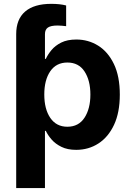

<svg xmlns="http://www.w3.org/2000/svg" viewBox="-20 -754 670 978"><path d="M62.5 204.1V-580.1Q62.5 -656.2 108.2 -695.3Q153.8 -734.4 241.2 -734.4Q285.6 -734.4 316.9 -726.1V-620.6Q305.7 -622.1 294.7 -623Q283.7 -624 273.4 -624Q239.3 -624 224.1 -613.8Q209 -603.5 209 -580.1V-454.1H213.4Q223.1 -475.6 241.9 -498.5Q260.7 -521.5 291.7 -537.1Q322.8 -552.7 369.1 -552.7Q429.7 -552.7 480 -521.5Q530.3 -490.2 560.3 -427.7Q590.3 -365.2 590.3 -272Q590.3 -181.2 561 -118.4Q531.7 -55.7 481.4 -23.2Q431.2 9.3 368.2 9.3Q323.7 9.3 293 -5.9Q262.2 -21 242.9 -43.2Q223.6 -65.4 213.4 -87.4H209V204.1ZM323.2 -108.4Q380.4 -108.4 410.4 -154.3Q440.4 -200.2 440.4 -272.5Q440.4 -344.2 410.6 -389.9Q380.9 -435.5 323.2 -435.5Q266.6 -435.5 236.1 -391.1Q205.6 -346.7 205.6 -272.5Q205.6 -198.2 236.3 -153.3Q267.1 -108.4 323.2 -108.4Z"/></svg>

Font: Inter-Bold
Style: Bold
Weight: 700
Designer: Rasmus Andersson
Foundry: rsms
Version: Version 4.000;git-a52131595